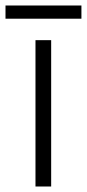

<svg xmlns="http://www.w3.org/2000/svg" viewBox="-41 -678 316 698"><path d="M145 0H88V-532H145ZM255 -658V-610H-21V-658Z"/></svg>

Font: Noto Sans Cherokee Light
Style: Regular
Weight: 300
Designer: Monotype Design Team
Foundry: Monotype Imaging Inc.
Version: Version 2.001; ttfautohint (v1.8.4.7-5d5b)